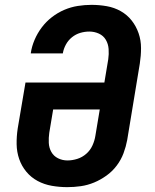

<svg xmlns="http://www.w3.org/2000/svg" viewBox="-20 -763 640 791"><path d="M257 8Q225 8 193.5 2.5Q162 -3 135 -17.5Q108 -32 88.5 -55.5Q69 -79 59 -108Q49 -137 48.5 -169Q48 -201 53 -234L85 -423H410L426 -519Q429 -540 427.5 -561Q426 -582 416 -599Q406 -616 387.5 -624.5Q369 -633 348 -633Q329 -633 310.5 -627.5Q292 -622 276.5 -609.5Q261 -597 251.5 -579.5Q242 -562 239 -544V-543H107V-545Q111 -572 122.5 -599Q134 -626 152 -650Q170 -674 194 -692.5Q218 -711 245 -722.5Q272 -734 300.5 -738.5Q329 -743 357 -743Q389 -743 420 -737.5Q451 -732 477.5 -717Q504 -702 522.5 -678.5Q541 -655 551 -626Q561 -597 561 -565Q561 -533 556 -501L504 -186Q499 -159 489 -132Q479 -105 461 -81Q443 -57 418.5 -39.5Q394 -22 367.5 -11Q341 0 313 4Q285 8 257 8ZM258 -102Q278 -102 298.5 -108.5Q319 -115 335.5 -129.5Q352 -144 361 -164Q370 -184 373 -204L391 -312H199L183 -216Q180 -195 181 -174.5Q182 -154 191.5 -137Q201 -120 219 -111Q237 -102 258 -102Z"/></svg>

Font: Iosevka Aile Extrabold
Style: Italic
Weight: 800
Italic angle: -9°
Designer: Belleve Invis
Foundry: Belleve Invis
Version: Version 31.1.0; ttfautohint (v1.8.4)